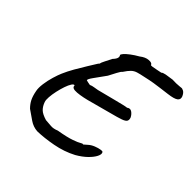

<svg xmlns="http://www.w3.org/2000/svg" viewBox="-178 -814 996 996"><g transform="rotate(45 320.0 -316.0)"><path d="M234 29Q203 27 177 9Q151 -9 125 -27Q108 -44 98 -63.5Q88 -83 82 -115Q78 -134 82 -164Q86 -194 95 -224Q104 -254 112 -272Q124 -300 142.5 -332.5Q161 -365 179.5 -394.5Q198 -424 209 -442Q216 -449 215.5 -449.5Q215 -450 215 -450Q215 -455 225.5 -475.5Q236 -496 244 -512Q259 -528 261 -538Q263 -548 258 -554Q256 -558 265.5 -569Q275 -580 293.5 -594Q312 -608 335 -621Q359 -640 381.5 -641.5Q404 -643 408 -632Q408 -629 419.5 -630.5Q431 -632 446.5 -635.5Q462 -639 474 -641Q479 -647 497.5 -650.5Q516 -654 541 -657Q554 -656 567.5 -656.5Q581 -657 591 -658Q601 -659 601 -659Q608 -661 619 -655Q630 -649 638 -631Q645 -613 631 -602.5Q617 -592 576 -587Q546 -583 525.5 -580.5Q505 -578 483 -574.5Q461 -571 426 -563Q401 -558 384.5 -553Q368 -548 356 -536.5Q344 -525 329 -502Q322 -497 311 -476Q300 -455 289 -434Q261 -395 243 -370Q225 -345 229 -340Q229 -340 241 -337Q253 -334 257 -334Q267 -339 281.5 -341Q296 -343 305 -345Q367 -361 400.5 -369.5Q434 -378 450.5 -382Q467 -386 477 -387Q491 -398 504.5 -389Q518 -380 526 -364Q531 -350 526 -341Q521 -332 499.5 -324.5Q478 -317 437 -306.5Q396 -296 331 -278Q276 -262 238.5 -259Q201 -256 203 -276Q196 -280 187.5 -267Q179 -254 171.5 -232Q164 -210 158.5 -185Q153 -160 151.5 -138.5Q150 -117 154 -106Q162 -83 176.5 -68.5Q191 -54 225 -44Q245 -43 264 -41Q283 -39 307 -49Q366 -59 396.5 -70Q427 -81 432 -85Q440 -89 442.5 -90.5Q445 -92 450 -92Q447 -87 452 -92Q457 -97 468 -106Q482 -119 501 -126.5Q520 -134 534.5 -136Q549 -138 550 -133Q556 -123 546.5 -104Q537 -85 515 -63.5Q493 -42 460 -23Q407 5 345 16.5Q283 28 234 29Z"/></g></svg>

Font: Caveat Medium
Style: Regular
Weight: 500
Designer: Pablo Impallari
Foundry: Pablo Impallari
Version: Version 2.000